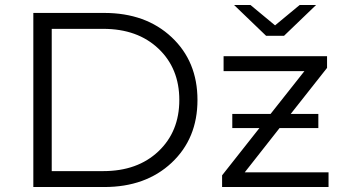

<svg xmlns="http://www.w3.org/2000/svg" viewBox="-20 -752 1387 772"><path d="M1122 -608H1050L921 -732H987L1086 -650L1185 -732H1251ZM399 -700Q566 -700 670 -602.5Q774 -505 774 -350Q774 -195 670 -97.5Q566 0 399 0H114V-700ZM395 -64Q533 -64 617 -143.5Q701 -223 701 -350Q701 -477 617 -556.5Q533 -636 395 -636H188V-64ZM964 -59H1301V0H873V-47L1023 -237H914V-294H1068L1204 -466H879V-526H1295V-479L1149 -294H1260V-237H1104Z"/></svg>

Font: Montserrat Alternates
Style: Regular
Weight: 400
Designer: Julieta Ulanovsky
Foundry: Julieta Ulanovsky
Version: Version 7.200;PS 007.200;hotconv 1.0.88;makeotf.lib2.5.64775